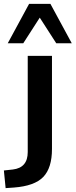

<svg xmlns="http://www.w3.org/2000/svg" viewBox="-74 -777 390 990"><path d="M-45 193 -54 102 -8 97Q69 88 69 7V-489H194V-9Q194 89 149 135.5Q104 182 -2 190ZM-34 -554 76 -757H186L296 -554H216L131 -686L46 -554Z"/></svg>

Font: Nunito Sans
Style: Bold
Weight: 700
Designer: Vernon Adams
Foundry: Vernon Adams
Version: Version 3.101; ttfautohint (v1.8.4.7-5d5b);gftools[0.9.27]